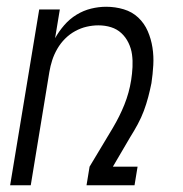

<svg xmlns="http://www.w3.org/2000/svg" viewBox="-20 -548 540 568"><path d="M10 0 96 -520H157L143 -435Q154 -455 170 -473.5Q186 -492 206.5 -504.5Q227 -517 249.5 -522.5Q272 -528 294 -528Q321 -528 346 -520.5Q371 -513 389 -496Q407 -479 417 -456Q427 -433 431 -407.5Q435 -382 433.5 -355.5Q432 -329 428 -302Q424 -282 418.5 -261Q413 -240 405.5 -220Q398 -200 387.5 -180.5Q377 -161 365 -142L314 -55H387L378 0H236L245 -55L314 -170Q324 -187 332.5 -204Q341 -221 348 -238.5Q355 -256 360 -274Q365 -292 368 -311Q371 -330 372 -349.5Q373 -369 370.5 -387Q368 -405 360 -421.5Q352 -438 339 -450Q326 -462 308.5 -467.5Q291 -473 271 -473Q254 -473 236.5 -469Q219 -465 202.5 -456Q186 -447 172.5 -433.5Q159 -420 149.5 -403.5Q140 -387 134.5 -370Q129 -353 126 -335L71 0Z"/></svg>

Font: Iosevka Term Curly Lt Obl
Style: Regular
Weight: 300
Italic angle: -9°
Designer: Belleve Invis
Foundry: Belleve Invis
Version: Version 32.3.0